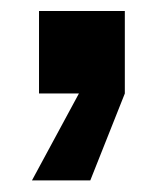

<svg xmlns="http://www.w3.org/2000/svg" viewBox="-20 -167 293 343"><path d="M49.7 -147.3H203V0L141.3 155.3H37.1L121 0H49.7Z"/></svg>

Font: TASA Orbiter VF Text
Style: Regular
Weight: 400
Designer: Weizhong Zhang
Foundry: 本地遙控
Version: Version 1.001;Glyphs 3.2 (3192)